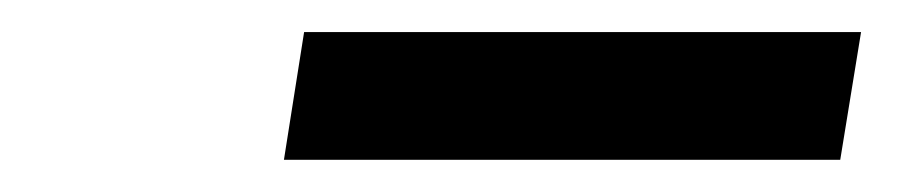

<svg xmlns="http://www.w3.org/2000/svg" viewBox="-20 -747 567 118"><path d="M509.2 -727.3H166.9L154.5 -648.8H496.4Z"/></svg>

Font: Margiela Sans Semi Bold
Style: Italic
Weight: 600
Italic angle: -9.39999°
Designer: Stefan Endress, Andreas Faust
Version: Version 1.100;FEAKit 1.0